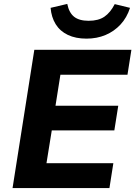

<svg xmlns="http://www.w3.org/2000/svg" viewBox="-20 -959 690 979"><path d="M44 0 155 -705H650L630 -578H288L263 -420H583L563 -294H244L217 -127H558L538 0ZM421 -762Q366 -762 326 -781Q286 -800 264 -835.5Q242 -871 238 -919L323 -939Q332 -894 358 -873.5Q384 -853 432 -853Q482 -853 512.5 -874Q543 -895 565 -938L643 -919Q627 -869 594.5 -834Q562 -799 518 -780.5Q474 -762 421 -762Z"/></svg>

Font: Nunito Sans 9pt ExtraBold
Style: Italic
Weight: 800
Italic angle: -9°
Version: Version 3.101;gftools[0.9.27]